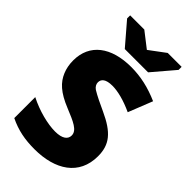

<svg xmlns="http://www.w3.org/2000/svg" viewBox="-280 -1017 1113 1113"><g transform="rotate(45 276.5 -460.5)"><path d="M242 10C412 10 532 -67 532 -222C532 -317 488 -371 368 -426C328 -444 280 -467 251 -485C236 -495 228 -510 228 -524C228 -550 247 -570 302 -570C347 -570 406 -555 473 -524L532 -673C455 -707 381 -724 303 -724C138 -724 37 -647 37 -513C37 -480 43 -450 54 -424C76 -372 116 -332 210 -294C288 -262 339 -241 339 -199C339 -169 314 -147 254 -147C193 -147 106 -169 32 -207V-35C100 -2 164 10 242 10ZM202 -771H393L508 -906V-931H394L296 -858L202 -931H86V-906Z"/></g></svg>

Font: Frost ExtraBold
Style: Regular
Weight: 800
Designer: Lee Frost
Foundry: Lee Frost for Ice Communication Norge AS
Version: Version 2.011;hotconv 1.0.107;makeotfexe 2.5.65593